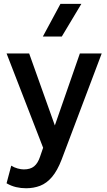

<svg xmlns="http://www.w3.org/2000/svg" viewBox="-20 -780 572 1024"><path d="M119 224Q92 224 66 218Q40 212 15 197.5L40 103.5Q55.5 113.5 74 118.5Q92.5 123.5 107 123.5Q142 123.5 162 107Q182 90.5 193.5 56L210 8L15 -495H135.5L272.5 -111L406 -495H522.5L308.5 71.5Q285.5 131 257 164.2Q228.5 197.5 194 210.8Q159.5 224 119 224ZM208.5 -585 302.5 -759.5H414L309.5 -585Z"/></svg>

Font: Geologica Cursive
Style: Regular
Weight: 400
Designer: Sindre Bremnes, Frode Helland
Foundry: Monokrom Skriftforlag AS
Version: Version 1.010;gftools[0.9.28]